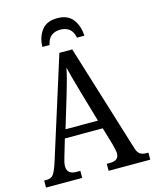

<svg xmlns="http://www.w3.org/2000/svg" viewBox="-131 -994 872 1082"><g transform="rotate(-15 304.5 -453.0)"><path d="M1 0V-41H16Q40 -41 53 -56Q66 -71 82 -119L270 -714H345L538 -89Q546 -61 560 -51Q574 -41 600 -41H609V0H366V-41H386Q437 -41 437 -83Q437 -92 433.5 -106.5Q430 -121 427 -135L396 -240H175L146 -142Q142 -130 138.5 -114.5Q135 -99 135 -88Q135 -41 190 -41H212V0ZM192 -289H381L327 -475Q314 -520 304 -556.5Q294 -593 287 -623Q281 -593 272 -559Q263 -525 251 -485ZM186 -771Q187 -827 216.5 -866.5Q246 -906 308 -906Q370 -906 399.5 -866.5Q429 -827 431 -771H388Q381 -807 360.5 -823Q340 -839 308 -839Q277 -839 256 -823Q235 -807 228 -771Z"/></g></svg>

Font: Noto Serif Condensed
Style: Regular
Weight: 400
Width: 3
Designer: Monotype Design Team
Foundry: Monotype Imaging Inc.
Version: Version 2.013; ttfautohint (v1.8.4.7-5d5b)